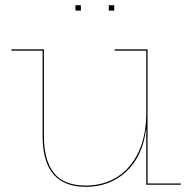

<svg xmlns="http://www.w3.org/2000/svg" viewBox="-20 -715 750 743"><path d="M680 -5V0H546V-214H545Q531 -108 467.5 -50Q404 8 312 8Q145 8 145 -187V-519H24V-524H150V-187Q150 -95 188.5 -46Q227 3 312 3Q381 3 434 -30.5Q487 -64 516.5 -127.5Q546 -191 546 -278V-519H424V-524H551V-5ZM293 -695V-674H272V-695ZM422 -695V-674H401V-695Z"/></svg>

Font: Hepta Slab Hairline
Style: Regular
Weight: 400
Designer: Michael LaGattuta
Foundry: Michael LaGattuta
Version: Version 1.100; ttfautohint (v1.8) -l 8 -r 50 -G 200 -x 14 -D